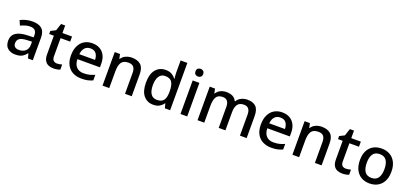

<svg xmlns="http://www.w3.org/2000/svg" viewBox="30 -1824 6149 2898"><g transform="rotate(20 3104.5 -375.0)"><path d="M293 -549Q395 -549 445.5 -504.5Q496 -460 496 -365V0H419L398 -75H394Q359 -31 320.5 -10.5Q282 10 214 10Q141 10 93 -30Q45 -70 45 -154Q45 -236 107 -279Q169 -322 297 -326L390 -329V-358Q390 -417 363 -441Q336 -465 287 -465Q246 -465 208 -453Q170 -441 135 -424L101 -502Q139 -522 189 -535.5Q239 -549 293 -549ZM317 -256Q226 -253 191 -226.5Q156 -200 156 -153Q156 -111 181 -92.5Q206 -74 246 -74Q307 -74 348 -108.5Q389 -143 389 -212V-259Z M854 -78Q875 -78 897 -82Q919 -86 935 -91V-9Q918 -1 888.5 4.5Q859 10 829 10Q785 10 748.5 -5Q712 -20 690 -57Q668 -94 668 -161V-457H593V-506L672 -546L710 -660H776V-539H930V-457H776V-162Q776 -119 797.5 -98.5Q819 -78 854 -78Z M1256 -549Q1327 -549 1378 -519.5Q1429 -490 1457 -435.5Q1485 -381 1485 -305V-246H1123Q1125 -164 1166.5 -120.5Q1208 -77 1282 -77Q1334 -77 1374.5 -87Q1415 -97 1458 -116V-26Q1418 -8 1376.5 1Q1335 10 1277 10Q1199 10 1139 -21Q1079 -52 1045.5 -113.5Q1012 -175 1012 -266Q1012 -356 1042.5 -419.5Q1073 -483 1128 -516Q1183 -549 1256 -549ZM1255 -466Q1199 -466 1165 -429.5Q1131 -393 1125 -326H1377Q1376 -388 1347 -427Q1318 -466 1255 -466Z M1891 -549Q1984 -549 2034.5 -502.5Q2085 -456 2085 -351V0H1977V-335Q1977 -398 1951 -429Q1925 -460 1868 -460Q1786 -460 1755 -411.5Q1724 -363 1724 -271V0H1616V-539H1701L1716 -467H1722Q1748 -509 1794 -529Q1840 -549 1891 -549Z M2431 10Q2334 10 2275 -60Q2216 -130 2216 -269Q2216 -407 2275.5 -478Q2335 -549 2433 -549Q2494 -549 2533 -526Q2572 -503 2596 -470H2602Q2600 -484 2597 -511Q2594 -538 2594 -559V-760H2702V0H2617L2599 -72H2594Q2571 -38 2532 -14Q2493 10 2431 10ZM2458 -78Q2535 -78 2566.5 -121.5Q2598 -165 2598 -252V-268Q2598 -361 2568 -410.5Q2538 -460 2456 -460Q2393 -460 2360 -408.5Q2327 -357 2327 -267Q2327 -176 2360 -127Q2393 -78 2458 -78Z M2976 -539V0H2868V-539ZM2923 -745Q2947 -745 2965.5 -730.5Q2984 -716 2984 -683Q2984 -651 2965.5 -636Q2947 -621 2923 -621Q2897 -621 2879 -636Q2861 -651 2861 -683Q2861 -716 2879 -730.5Q2897 -745 2923 -745Z M3747 -549Q3839 -549 3885 -502.5Q3931 -456 3931 -351V0H3823V-336Q3823 -460 3723 -460Q3651 -460 3620.5 -416Q3590 -372 3590 -289V0H3482V-336Q3482 -460 3382 -460Q3307 -460 3278.5 -411.5Q3250 -363 3250 -271V0H3142V-539H3227L3242 -467H3248Q3273 -509 3316 -529Q3359 -549 3407 -549Q3468 -549 3509.5 -528Q3551 -507 3571 -463H3579Q3605 -507 3651 -528Q3697 -549 3747 -549Z M4306 -549Q4377 -549 4428 -519.5Q4479 -490 4507 -435.5Q4535 -381 4535 -305V-246H4173Q4175 -164 4216.5 -120.5Q4258 -77 4332 -77Q4384 -77 4424.5 -87Q4465 -97 4508 -116V-26Q4468 -8 4426.5 1Q4385 10 4327 10Q4249 10 4189 -21Q4129 -52 4095.5 -113.5Q4062 -175 4062 -266Q4062 -356 4092.5 -419.5Q4123 -483 4178 -516Q4233 -549 4306 -549ZM4305 -466Q4249 -466 4215 -429.5Q4181 -393 4175 -326H4427Q4426 -388 4397 -427Q4368 -466 4305 -466Z M4941 -549Q5034 -549 5084.5 -502.5Q5135 -456 5135 -351V0H5027V-335Q5027 -398 5001 -429Q4975 -460 4918 -460Q4836 -460 4805 -411.5Q4774 -363 4774 -271V0H4666V-539H4751L4766 -467H4772Q4798 -509 4844 -529Q4890 -549 4941 -549Z M5493 -78Q5514 -78 5536 -82Q5558 -86 5574 -91V-9Q5557 -1 5527.5 4.5Q5498 10 5468 10Q5424 10 5387.5 -5Q5351 -20 5329 -57Q5307 -94 5307 -161V-457H5232V-506L5311 -546L5349 -660H5415V-539H5569V-457H5415V-162Q5415 -119 5436.5 -98.5Q5458 -78 5493 -78Z M6158 -271Q6158 -137 6089 -63.5Q6020 10 5902 10Q5830 10 5773 -22.5Q5716 -55 5683.5 -118Q5651 -181 5651 -271Q5651 -405 5719 -477Q5787 -549 5905 -549Q5980 -549 6036.5 -516.5Q6093 -484 6125.5 -422Q6158 -360 6158 -271ZM5762 -271Q5762 -180 5796 -129.5Q5830 -79 5904 -79Q5978 -79 6012 -129.5Q6046 -180 6046 -271Q6046 -361 6012 -410.5Q5978 -460 5903 -460Q5829 -460 5795.5 -410.5Q5762 -361 5762 -271Z"/></g></svg>

Font: Noto Sans Adlam Unjoined Medium
Style: Regular
Weight: 500
Version: Version 3.001